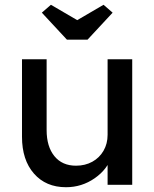

<svg xmlns="http://www.w3.org/2000/svg" viewBox="-20 -773 645 803"><path d="M72 -201V-525H175V-229Q175 -160 207.5 -120Q240 -80 298 -80Q336 -80 366 -96.5Q396 -113 413 -142.5Q430 -172 430 -209V-525H533V0H430V-110L448 -122Q430 -65 376 -27.5Q322 10 256 10Q172 10 122 -47Q72 -104 72 -201ZM155 -720 193 -753 318 -680H288L413 -753L451 -720L346 -607H260Z"/></svg>

Font: Easer Grotesk Variable
Style: Regular
Weight: 400
Designer: Boardeaser, Bonnie Shaver-Troup, Thomas Jockin
Foundry: Lexend
Version: Version 1.001;Glyphs 3.1.2 (3151)